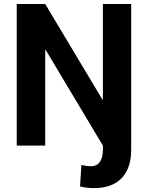

<svg xmlns="http://www.w3.org/2000/svg" viewBox="-20 -731 742 964"><path d="M638.7 -710.9V19.5Q638.7 114.3 590.3 163.8Q542 213.4 452.6 213.4Q432.1 213.4 416 211.4Q399.9 209.5 381.8 205.1L388.7 97.2Q399.9 100.1 412.1 101.8Q424.3 103.5 437.5 103.5Q466.3 103.5 481.4 82Q496.6 60.5 496.6 19.5V0L208.5 -481.9L207 -481.4V0H64V-710.9H207L495.1 -229.5L496.6 -230V-710.9Z"/></svg>

Font: Roboto Web
Style: Bold
Weight: 700
Designer: Google
Version: Version 1.200310; 2013